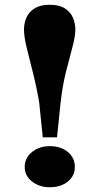

<svg xmlns="http://www.w3.org/2000/svg" viewBox="-20 -775 418 808"><path d="M160 -197 145 -343Q133 -413 118 -471.5Q103 -530 92 -575.5Q81 -621 81 -651Q81 -678 91.5 -701.5Q102 -725 126 -740Q150 -755 189 -755Q229 -755 252.5 -740Q276 -725 286.5 -701.5Q297 -678 297 -651Q297 -621 284.5 -575.5Q272 -530 257.5 -472Q243 -414 235 -343L220 -197ZM189 -160Q236 -160 265.5 -135.5Q295 -111 295 -72Q295 -35 265.5 -11Q236 13 189 13Q146 13 115 -11Q84 -35 84 -72Q84 -111 115 -135.5Q146 -160 189 -160Z"/></svg>

Font: BioRhyme ExtraBold ExtraBold
Style: Regular
Weight: 800
Version: Version 1.600;gftools[0.9.33]